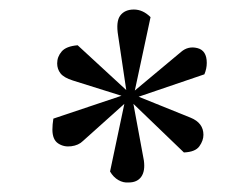

<svg xmlns="http://www.w3.org/2000/svg" viewBox="-20 -801 509 403"><path d="M245 -612 228 -726Q223 -756 232.5 -768.5Q242 -781 261 -781Q280 -781 296 -765L263 -611L360 -692Q375 -705 394.5 -700Q414 -695 414 -669Q414 -657 409 -645L271 -598L380 -554Q407 -543 407 -518Q407 -506 398.5 -494Q390 -482 366 -481L260 -583L282 -464Q285 -442 276.5 -430Q268 -418 250 -418Q239 -417 228.5 -423Q218 -429 211 -441L241 -583L154 -505Q145 -496 129.5 -494Q114 -492 102 -500Q90 -508 90 -529Q90 -534 90.5 -540Q91 -546 92 -552L235 -600L133 -632Q114 -638 107 -647Q100 -656 100 -668Q100 -682 109.5 -693Q119 -704 143 -706Z"/></svg>

Font: Literata 36pt Light
Style: Italic
Weight: 300
Italic angle: -2°
Designer: Latin by Veronika Burian and Jose Scaglione. Greek by Irene Vlachou. Cyrillic by Vera Evstafieva
Foundry: TypeTogether
Version: Version 3.002